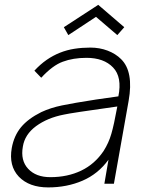

<svg xmlns="http://www.w3.org/2000/svg" viewBox="-20 -780 604 815"><path d="M387.5 -708.5 270 -631 251 -664.5 397 -759.5 507.5 -664.5 478 -631ZM423 0 440.5 -102Q396.5 -41.5 330.2 -13Q264 15.5 184.5 15.5Q104 15.5 60 -30Q16.5 -76 30 -152Q39.5 -204 69.2 -240Q99 -276 155 -304Q194.5 -322.5 243 -332.5Q267.5 -337.5 303.2 -343.8Q339 -350 387.5 -357.5L482.5 -371Q499 -453 460 -493.5Q421 -534.5 347 -534.5Q290.5 -534.5 246.5 -518Q203.5 -502.5 155 -450L126 -480Q151 -507 178 -525.8Q205 -544.5 234.5 -556.2Q264 -568 296.2 -573Q328.5 -578 363.5 -578Q403 -578 437 -565Q471 -552 494 -529Q548 -476 526 -352L463.5 0ZM478 -328Q278 -300 251 -293.5Q181.5 -280 133 -244.5Q85 -209 77 -157.5Q66.5 -99 99.5 -63.5Q132.5 -28 193.5 -28Q267 -28 324.8 -55.8Q382.5 -83.5 420 -139.5Q431 -157 439 -174.8Q447 -192.5 452.5 -211.5Q463.5 -248.5 478 -328Z"/></svg>

Font: Russisch Sans ExtraLight
Style: Italic
Weight: 200
Width: 4
Italic angle: -10°
Designer: Michael Sharanda (font) & Cristiano Sobral (main changes)
Foundry: Michael Sharanda
Version: Version 2.00;September 8, 2020;FontCreator 13.0.0.2681 64-bi